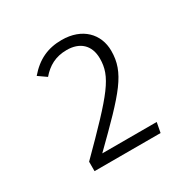

<svg xmlns="http://www.w3.org/2000/svg" viewBox="-105 -840 610 617"><g transform="rotate(-30 200.0 -532.0)"><path d="M197 -741C146 -741 106 -723 70 -681L100 -660C124 -688 153 -705 195 -705C243 -705 274 -678 274 -628C274 -561 239 -519 78 -358V-323H323L330 -360H128C273 -502 318 -550 318 -631C318 -694 273 -741 197 -741Z"/></g></svg>

Font: Fira Sans ExtraLight
Style: Regular
Weight: 200
Designer: bBox Type GmbH & Carrois Corporate GbR & Edenspiekermann AG
Foundry: bBox Type GmbH & Carrois Corporate GbR & Edenspiekermann AG
Version: Version 4.300;PS 004.300;hotconv 1.0.88;makeotf.lib2.5.64775